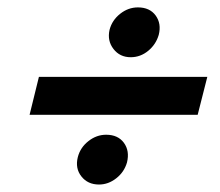

<svg xmlns="http://www.w3.org/2000/svg" viewBox="-20 -594 590 514"><path d="M59.2 -286.7 84.2 -388.3H535L509.2 -286.7ZM245 -100Q215 -100 197.9 -121.7Q180.8 -143.3 188.3 -173.3Q195 -199.2 216.7 -216.2Q238.3 -233.3 264.2 -233.3Q295.8 -233.3 311.7 -211.7Q327.5 -190 320 -159.2Q312.5 -133.3 291.2 -116.7Q270 -100 245 -100ZM330 -440.8Q300.8 -440.8 283.8 -462.9Q266.7 -485 273.3 -514.2Q280 -540 301.7 -557.1Q323.3 -574.2 349.2 -574.2Q380.8 -574.2 396.7 -552.5Q412.5 -530.8 405 -500.8Q397.5 -475 376.7 -457.9Q355.8 -440.8 330 -440.8Z"/></svg>

Font: Funnel Sans SemiBold
Style: Italic
Weight: 600
Italic angle: -14.036°
Designer: NORD ID, Kristian Moeller
Foundry: Dicotype
Version: Version 1.000